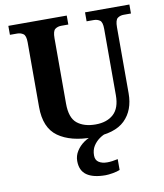

<svg xmlns="http://www.w3.org/2000/svg" viewBox="-100 -796 957 1117"><g transform="rotate(-10 378.5 -237.0)"><path d="M397 10Q267 10 193.5 -42.5Q120 -95 120 -218V-600Q120 -640 104.5 -650.5Q89 -661 69 -661H26V-714H371V-661H329Q308 -661 293 -650Q278 -639 278 -596V-210Q278 -126 318.5 -93.5Q359 -61 427 -61Q494 -61 533 -96.5Q572 -132 572 -208V-600Q572 -640 557 -650.5Q542 -661 521 -661H479V-714H741V-661H698Q677 -661 662 -650Q647 -639 647 -596V-206Q647 -106 587.5 -48Q528 10 397 10ZM433 240Q360 240 322 213.5Q284 187 284 130Q284 99 301 72Q318 45 345 26Q372 7 402 0H479Q458 6 436.5 21.5Q415 37 400.5 60Q386 83 386 115Q386 142.8 405.5 155.4Q425 168 455 168Q469 168 484.5 166Q500 164 518 160V224Q502 231 475.5 235.5Q449 240 433 240Z"/></g></svg>

Font: Noto Naskh Arabic UI
Style: Regular
Weight: 400
Designer: Monotype Design Team, David Williams, Mohamad Dakak and Nizar Qandah
Foundry: Monotype Imaging Inc.
Version: Version 2.014